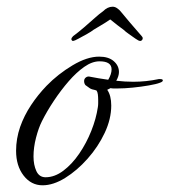

<svg xmlns="http://www.w3.org/2000/svg" viewBox="-20 -549 506 573"><path d="M107 4Q73 4 50.5 -25Q28 -54 28 -99Q28 -135 40 -170Q52 -204 72.5 -235Q93 -266 119 -293Q153 -328 196.5 -354Q240 -380 276 -380Q304 -380 319.5 -366.5Q335 -353 335 -334Q335 -322 327 -308Q353 -305 378 -305Q397 -305 416 -307Q435 -309 454 -313H458Q466 -313 466 -309Q466 -305 457 -302Q447 -298 424 -294Q401 -290 376 -287.5Q351 -285 331 -285Q324 -285 319 -285Q314 -285 310 -286L300 -281Q312 -264 312 -234Q312 -194 292.5 -152.5Q273 -111 241.5 -75.5Q210 -40 174.5 -18Q139 4 107 4ZM116 -20Q143 -20 169 -39.5Q195 -59 216.5 -90.5Q238 -122 252.5 -158.5Q267 -195 272 -229Q273 -235 273 -240.5Q273 -246 273 -251Q273 -260 272 -267.5Q271 -275 268 -279Q266 -279 265 -280Q253 -282 247.5 -286Q242 -290 235 -295Q231 -300 231 -307Q231 -314 236.5 -318Q242 -322 249 -320Q274 -315 303 -311Q313 -328 313 -342Q313 -366 277 -366Q255 -366 231.5 -349.5Q208 -333 185 -306.5Q162 -280 141 -248.5Q120 -217 105 -187Q95 -167 87.5 -138Q80 -109 80 -82Q80 -57 88.5 -38.5Q97 -20 116 -20ZM199 -427Q197 -426 195 -428Q193 -430 193 -432Q193 -436 198 -441Q213 -452 230.5 -467Q248 -482 263 -495.5Q278 -509 287 -515Q301 -529 316 -529Q323 -529 329.5 -524.5Q336 -520 340 -515Q348 -505 368 -481.5Q388 -458 403 -441Q406 -438 406 -435Q406 -431 403 -428.5Q400 -426 397 -427Q394 -427 384.5 -433.5Q375 -440 364.5 -447.5Q354 -455 349 -460Q342 -465 331 -473.5Q320 -482 309 -491Q296 -482 281.5 -473.5Q267 -465 259 -460Q253 -455 239.5 -447.5Q226 -440 214 -433.5Q202 -427 199 -427Z"/></svg>

Font: Birthstone Bounce
Style: Regular
Weight: 400
Designer: Robert E. Leuschke
Foundry: Rob Leuschke
Version: Version 1.010; ttfautohint (v1.8.3)